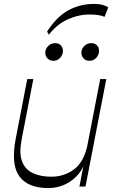

<svg xmlns="http://www.w3.org/2000/svg" viewBox="-20 -951 581 979"><path d="M227 8Q123 8 79 -51.5Q35 -111 60 -243L119 -548H150L90 -238Q77 -169 92.5 -128Q108 -87 147 -68.5Q186 -50 242 -50Q308 -50 359 -88.5Q410 -127 428 -221L420 -151Q411 -101 382 -65.5Q353 -30 312.5 -11Q272 8 227 8ZM385 0 491 -548H522L416 0ZM252 -641Q233 -641 222 -653.5Q211 -666 211 -682Q211 -702 226 -716.5Q241 -731 261 -731Q279 -731 290 -720Q301 -709 301 -692Q301 -672 287 -656.5Q273 -641 252 -641ZM436 -641Q417 -641 406 -653.5Q395 -666 395 -682Q395 -702 410 -716.5Q425 -731 445 -731Q463 -731 474 -720Q485 -709 485 -692Q485 -672 471 -656.5Q457 -641 436 -641ZM229 -774 220 -790Q270 -867 329.5 -899Q389 -931 459 -931Q485 -931 503.5 -926Q522 -921 532 -913L513 -865Q501 -871 482 -874Q463 -877 437 -877Q380 -877 325 -852Q270 -827 229 -774Z"/></svg>

Font: Savate ExtraLight
Style: Italic
Weight: 200
Italic angle: -11°
Designer: Max Esnée
Foundry: Plomb Type
Version: Version 2.000